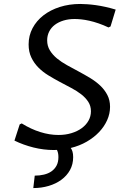

<svg xmlns="http://www.w3.org/2000/svg" viewBox="-20 -745 650 966"><path d="M273.9 -65.9Q309.1 -65.9 339.1 -75Q369.1 -84 391.1 -100.1Q413.1 -116.2 425.3 -137.9Q437.5 -159.7 437.5 -185.1Q437.5 -211.9 424.1 -232.7Q410.6 -253.4 388.7 -270.5Q366.7 -287.6 338.4 -302.5Q310.1 -317.4 280.8 -333Q251.5 -348.6 223.1 -366Q194.8 -383.3 172.9 -405.5Q150.9 -427.7 137.5 -456.1Q124 -484.4 124 -521.5Q124 -565.9 143.8 -603.3Q163.6 -640.6 198.5 -667.7Q233.4 -694.8 281 -710Q328.6 -725.1 383.8 -725.1Q399.4 -725.1 419.7 -723.6Q439.9 -722.2 462.9 -719Q485.8 -715.8 511 -710.2Q536.1 -704.6 562 -696.8L536.1 -611.8L525.9 -606.9Q500 -619.1 475.8 -627.4Q451.7 -635.7 429.7 -640.6Q407.7 -645.5 388.9 -647.5Q370.1 -649.4 355.5 -649.4Q324.7 -649.4 299.3 -641.6Q273.9 -633.8 255.6 -619.9Q237.3 -606 227.3 -585.9Q217.3 -565.9 217.3 -542Q217.3 -513.7 231 -491.5Q244.6 -469.2 266.8 -450.9Q289.1 -432.6 317.4 -417Q345.7 -401.4 375.5 -385.5Q405.3 -369.6 433.6 -352.5Q461.9 -335.4 484.1 -314.5Q506.3 -293.5 520 -267.3Q533.7 -241.2 533.7 -207.5Q533.7 -173.3 519.3 -140.9Q504.9 -108.4 478.8 -80.8Q452.6 -53.2 416.3 -32.2Q379.9 -11.2 335.9 -0.5Q341.3 6.3 344.7 17.8Q348.1 29.3 348.1 45.4Q348.1 81.5 332.3 110.4Q316.4 139.2 288.8 159.4Q261.2 179.7 224.9 190.4Q188.5 201.2 147.5 201.2L154.8 138.7Q179.2 138.7 200.9 133.5Q222.7 128.4 238.8 117.2Q254.9 106 264.4 88.4Q273.9 70.8 273.9 45.4Q273.9 34.2 272 25.4Q270 16.6 266.6 9.3Q262.7 9.3 258.8 9.5Q254.9 9.8 251 9.8Q199.7 9.8 148.7 -2.9Q97.7 -15.6 52.7 -37.6L79.1 -119.1L89.4 -124Q135.7 -95.2 182.6 -80.6Q229.5 -65.9 273.9 -65.9Z"/></svg>

Font: Proza Libre
Style: Italic
Weight: 400
Designer: Jasper de Waard
Foundry: Jasper de Waard
Version: Version 1.000; ttfautohint (v1.4.1.8-43bc)